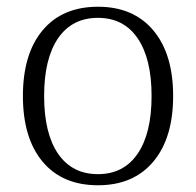

<svg xmlns="http://www.w3.org/2000/svg" viewBox="-20 -537 582 570"><path d="M48 -252Q48 -377 106.5 -447Q165 -517 271 -517Q376 -517 435 -447Q494 -377 494 -252Q494 -127 435 -57Q376 13 271 13Q165 13 106.5 -57Q48 -127 48 -252ZM430 -252Q430 -363 388.5 -423.5Q347 -484 271 -484Q194 -484 152.5 -423.5Q111 -363 111 -252Q111 -141 152.5 -80.5Q194 -20 271 -20Q347 -20 388.5 -80.5Q430 -141 430 -252Z"/></svg>

Font: Arima Madurai Light
Style: Regular
Weight: 300
Designer: Joana Correia and Natanael Gama
Foundry: NDISCOVER
Version: Version 1.020